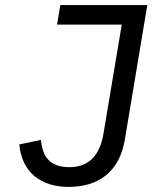

<svg xmlns="http://www.w3.org/2000/svg" viewBox="-20 -718 640 750"><path d="M215.6 -698.2 202.8 -621.8H455.6L384.2 -196C369.7 -108 324.6 -65 251.4 -65C168 -65 146.3 -112.6 139.6 -171.5L55.4 -153.8C65.7 -45.1 138.8 12.1 248.6 12.1C364 12.1 446.7 -46.5 467.7 -172.9L555.4 -698.2Z"/></svg>

Font: Margiela Mono Italic Text It
Style: Regular
Weight: 400
Designer: Mike Abbink, Paul van der Laan, Pieter van Rosmalen
Foundry: Bold Monday
Version: Version 2.003 2021